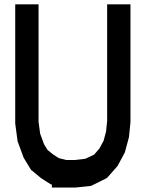

<svg xmlns="http://www.w3.org/2000/svg" viewBox="-20 -836 651 868"><path d="M464.4 -816.4H569.8V-283.2L563 -215.8L544.4 -147L511.7 -85.9L463.4 -31.2L391.6 4.4L323.2 11.7H214.4V-1.5L208.5 -3.4L165.5 -30.8L120.1 -68.4L86.9 -123L59.6 -197.3L48.8 -277.3V-816.4H154.3V-285.2L161.6 -231.4L179.2 -183.6L194.8 -158.2L220.2 -137.7L246.1 -121.1L278.3 -112.8H318.4L365.7 -118.2L405.3 -136.7L429.7 -165L448.2 -199.2L459.5 -241.7L464.4 -289.1Z"/></svg>

Font: Gap Sans
Style: Bold
Weight: 400
Designer: Alexandre Liziard and Etienne Ozeray
Foundry: Interstices.io
Version: Version 1.610